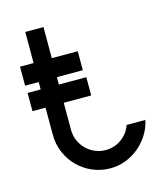

<svg xmlns="http://www.w3.org/2000/svg" viewBox="-92 -651 628 723"><g transform="rotate(-15 222.0 -289.5)"><path d="M251 0Q214 0 181.5 -14Q149 -28 125 -52Q101 -76 87 -108.5Q73 -141 73 -178V-284H22V-355H73V-579H144V-355H251V-284H144V-178Q144 -156 152.5 -136.5Q161 -117 175.5 -102.5Q190 -88 209.5 -79.5Q229 -71 251 -71Q285 -71 312.5 -90.5Q340 -110 351 -142H424Q418 -112 401.5 -86Q385 -60 362 -41Q339 -22 310.5 -11Q282 0 251 0ZM245.1 -457.9V-383.9H20.1V-457.9H245.1Z"/></g></svg>

Font: Googee
Style: Regular
Weight: 400
Designer: Peter Wiegel
Foundry: CATFonts Peter Wiegel
Version: 1.000